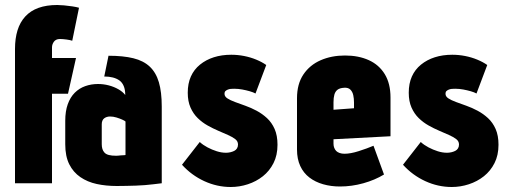

<svg xmlns="http://www.w3.org/2000/svg" viewBox="-20 -733 2041 768"><path d="M269 -570 296 -702Q286 -705 269.5 -707.5Q253 -710 236.5 -711.5Q220 -713 209 -713Q166 -713 134 -701.5Q102 -690 81 -667Q60 -644 50 -611.5Q40 -579 40 -537V0H188V-358H252L284 -501H188V-543Q188 -550 190 -555.5Q192 -561 195.5 -566Q199 -571 205 -574Q211 -577 220 -577Q230 -577 245.5 -575Q261 -573 269 -570Z M481 -353Q471 -366 453.5 -376Q436 -386 415 -391.5Q394 -397 372 -397Q345 -397 321 -388.5Q297 -380 279 -362Q261 -344 251 -316Q241 -288 241 -250V-156Q241 -108 257 -76Q273 -44 301.5 -24.5Q330 -5 367 3Q404 11 447 11Q467 11 486 10.5Q505 10 523.5 9.5Q542 9 559.5 7.5Q577 6 594 4Q611 2 627 0V-307Q627 -365 615.5 -404Q604 -443 579 -466.5Q554 -490 513.5 -500Q473 -510 414 -510L397 -427Q416 -427 431.5 -423Q447 -419 458 -411Q469 -403 475 -388.5Q481 -374 481 -353ZM482 -247V-113Q482 -113 479.5 -112.5Q477 -112 472.5 -112Q468 -112 463 -111.5Q458 -111 453.5 -110.5Q449 -110 445 -110Q427 -110 415.5 -113Q404 -116 398 -122.5Q392 -129 389.5 -137.5Q387 -146 387 -156V-236Q387 -244 389.5 -250Q392 -256 396.5 -259.5Q401 -263 407 -265Q413 -267 420 -267Q433 -267 446 -263Q459 -259 469 -254.5Q479 -250 482 -247Z M1002 -359 1045 -473Q1028 -485 1005 -494.5Q982 -504 956.5 -509Q931 -514 905 -514Q867 -514 835.5 -504Q804 -494 780 -474.5Q756 -455 743.5 -427Q731 -399 731 -362Q731 -328 742 -303Q753 -278 771 -260.5Q789 -243 810.5 -231Q832 -219 853 -210Q874 -201 892 -193Q910 -185 921 -176.5Q932 -168 932 -155Q932 -146 928 -139.5Q924 -133 917 -129.5Q910 -126 901.5 -124Q893 -122 884 -122Q866 -122 847 -128Q828 -134 810 -143.5Q792 -153 779 -165L708 -74Q746 -32 797 -8.5Q848 15 903 15Q938 15 971.5 4Q1005 -7 1031.5 -28Q1058 -49 1074 -80.5Q1090 -112 1090 -154Q1090 -191 1078.5 -217Q1067 -243 1048 -260.5Q1029 -278 1006.5 -290Q984 -302 961.5 -310Q939 -318 920 -325Q901 -332 889.5 -339.5Q878 -347 878 -358Q878 -365 881.5 -368.5Q885 -372 891 -374.5Q897 -377 903.5 -377.5Q910 -378 917 -378Q933 -378 949 -375Q965 -372 979 -368Q993 -364 1002 -359Z M1314 -158V-176L1542 -188V-343Q1542 -399 1519 -436.5Q1496 -474 1455 -492.5Q1414 -511 1360 -511Q1306 -511 1262.5 -492Q1219 -473 1193.5 -435Q1168 -397 1168 -340V-135Q1168 -97 1181 -69Q1194 -41 1217.5 -23Q1241 -5 1272.5 4Q1304 13 1340 13Q1387 13 1433.5 0Q1480 -13 1516 -35L1474 -150Q1448 -139 1415 -128.5Q1382 -118 1358 -118Q1347 -118 1338.5 -121Q1330 -124 1325 -129Q1320 -134 1317 -141.5Q1314 -149 1314 -158ZM1396 -323V-300L1314 -294V-324Q1314 -342 1317.5 -354.5Q1321 -367 1330 -374Q1339 -381 1357 -382Q1373 -383 1381.5 -374.5Q1390 -366 1393 -352.5Q1396 -339 1396 -323Z M1886 -359 1929 -473Q1912 -485 1889 -494.5Q1866 -504 1840.5 -509Q1815 -514 1789 -514Q1751 -514 1719.5 -504Q1688 -494 1664 -474.5Q1640 -455 1627.5 -427Q1615 -399 1615 -362Q1615 -328 1626 -303Q1637 -278 1655 -260.5Q1673 -243 1694.5 -231Q1716 -219 1737 -210Q1758 -201 1776 -193Q1794 -185 1805 -176.5Q1816 -168 1816 -155Q1816 -146 1812 -139.5Q1808 -133 1801 -129.5Q1794 -126 1785.5 -124Q1777 -122 1768 -122Q1750 -122 1731 -128Q1712 -134 1694 -143.5Q1676 -153 1663 -165L1592 -74Q1630 -32 1681 -8.5Q1732 15 1787 15Q1822 15 1855.5 4Q1889 -7 1915.5 -28Q1942 -49 1958 -80.5Q1974 -112 1974 -154Q1974 -191 1962.5 -217Q1951 -243 1932 -260.5Q1913 -278 1890.5 -290Q1868 -302 1845.5 -310Q1823 -318 1804 -325Q1785 -332 1773.5 -339.5Q1762 -347 1762 -358Q1762 -365 1765.5 -368.5Q1769 -372 1775 -374.5Q1781 -377 1787.5 -377.5Q1794 -378 1801 -378Q1817 -378 1833 -375Q1849 -372 1863 -368Q1877 -364 1886 -359Z"/></svg>

Font: Advent Pro ExtraBold
Style: Regular
Weight: 800
Designer: VivaRado, Andreas Kalpakidis
Foundry: VivaRado, Andreas Kalpakidis
Version: Version 3.000